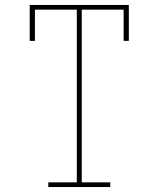

<svg xmlns="http://www.w3.org/2000/svg" viewBox="-20 -755 640 775"><path d="M175 0V-19H290V-716H121V-590H100V-735H500V-590H479V-716H310V-19H425V0Z"/></svg>

Font: Iosevka HT Thin Extended
Style: Regular
Weight: 100
Width: 7
Monospace: yes
Designer: Belleve Invis
Foundry: Belleve Invis
Version: Version 32.3.0; ttfautohint (v1.8.4)